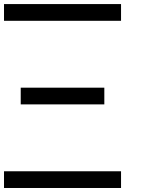

<svg xmlns="http://www.w3.org/2000/svg" viewBox="-20 -937 707 957"><path d="M0 0V-83.3H583.3V0ZM0 -833.3V-916.7H583.3V-833.3ZM83.3 -416.7V-500H500V-416.7Z"/></svg>

Font: Galmuri11 Regular
Style: Regular
Weight: 400
Designer: Minseo Lee (Quiple)
Version: Version 2.356;hotconv 1.1.0;makeotfexe 2.6.0 DEVELOPMENT